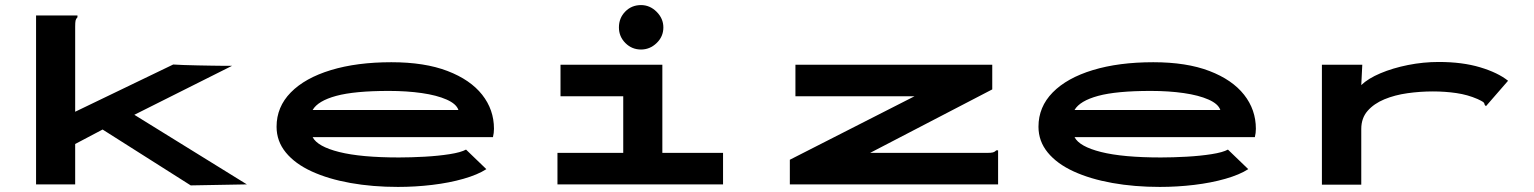

<svg xmlns="http://www.w3.org/2000/svg" viewBox="-20 -726 6040 756"><path d="M384 -216 276 -159V0H122V-665H285V-658Q279 -652 277.5 -645Q276 -638 276 -621V-286L662 -472Q677 -471 703 -470Q729 -469 758.5 -468.5Q788 -468 813 -467.5Q838 -467 851 -467H894L509 -274L952 0L731 4Z M1547 10Q1447 10 1360 -5.5Q1273 -21 1207.5 -51Q1142 -81 1105.5 -125.5Q1069 -170 1069 -227Q1069 -305 1125 -362Q1181 -419 1283 -450Q1385 -481 1521 -481Q1652 -481 1742 -446.5Q1832 -412 1878.5 -353Q1925 -294 1925 -219Q1925 -211 1924 -202.5Q1923 -194 1921 -186H1211Q1230 -149 1315.5 -127.5Q1401 -106 1551 -106Q1598 -106 1652 -109Q1706 -112 1750.5 -119Q1795 -126 1815 -137L1895 -60Q1861 -38 1805 -22Q1749 -6 1682 2Q1615 10 1547 10ZM1211 -293H1785Q1777 -317 1738.5 -334Q1700 -351 1641 -359.5Q1582 -368 1511 -368Q1376 -368 1304 -348.5Q1232 -329 1211 -293Z M2175 0V-124H2434V-347H2187V-471H2588V-124H2827V0ZM2504 -531Q2468 -531 2442.5 -556.5Q2417 -582 2417 -618Q2417 -655 2442 -680.5Q2467 -706 2504 -706Q2539 -706 2565.5 -679.5Q2592 -653 2592 -618Q2592 -582 2565.5 -556.5Q2539 -531 2504 -531Z M3090 -97 3581 -347H3112V-471H3887V-374L3406 -124H3866Q3883 -124 3890 -126Q3897 -128 3903 -134H3910V0H3090Z M4547 10Q4447 10 4360 -5.5Q4273 -21 4207.5 -51Q4142 -81 4105.5 -125.5Q4069 -170 4069 -227Q4069 -305 4125 -362Q4181 -419 4283 -450Q4385 -481 4521 -481Q4652 -481 4742 -446.5Q4832 -412 4878.5 -353Q4925 -294 4925 -219Q4925 -211 4924 -202.5Q4923 -194 4921 -186H4211Q4230 -149 4315.5 -127.5Q4401 -106 4551 -106Q4598 -106 4652 -109Q4706 -112 4750.5 -119Q4795 -126 4815 -137L4895 -60Q4861 -38 4805 -22Q4749 -6 4682 2Q4615 10 4547 10ZM4211 -293H4785Q4777 -317 4738.5 -334Q4700 -351 4641 -359.5Q4582 -368 4511 -368Q4376 -368 4304 -348.5Q4232 -329 4211 -293Z M5185 -471H5344L5340 -391Q5367 -417 5415.5 -437.5Q5464 -458 5524 -470Q5584 -482 5645 -482Q5738 -482 5808 -461Q5878 -440 5918 -408L5838 -316L5831 -308L5826 -313Q5825 -321 5819 -325Q5813 -329 5798 -336Q5759 -353 5714.5 -359.5Q5670 -366 5622 -366Q5572 -366 5522 -359Q5472 -352 5431 -335Q5390 -318 5365 -289.5Q5340 -261 5340 -218V1H5185Z"/></svg>

Font: Inconsolata UltraExpanded Black
Style: Regular
Weight: 900
Width: 9
Monospace: yes
Designer: Raph Levien, Cyreal, Brenton Simpson
Foundry: Raph Levien, Cyreal, Google
Version: Version 3.001; ttfautohint (v1.8.2.53-6de2)